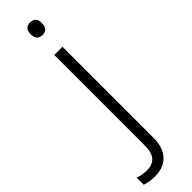

<svg xmlns="http://www.w3.org/2000/svg" viewBox="-381 -716 943 943"><g transform="rotate(-45 90.5 -244.5)"><path d="M78 -686Q78 -729 117 -729Q156 -729 156 -686Q156 -642 117 -642Q78 -642 78 -686ZM17 240Q-6 240 -23 237Q-40 234 -52 229V180Q-24 191 11 191Q47 191 67.5 169Q88 147 88 99V-532H145V100Q145 168 111 204Q77 240 17 240Z"/></g></svg>

Font: Noto Sans Sinhala Light
Style: Regular
Weight: 300
Designer: Jelle Bosma - Monotype Design Team
Foundry: Monotype Imaging Inc.
Version: Version 2.006; ttfautohint (v1.8.4.7-5d5b)